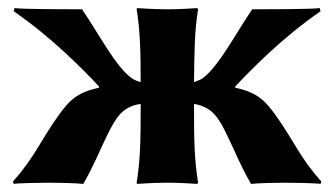

<svg xmlns="http://www.w3.org/2000/svg" viewBox="-20 -452 827 475"><path d="M562 -238C600 -279 682 -362 773 -424L771 -432C752 -429 631 -429 604 -429C561 -366 522 -289 482 -259C477 -255 469 -252 460 -249V-250C461 -325 461 -372 470 -429L468 -432C468 -432 428 -429 394 -429C359 -429 319 -432 319 -432L318 -429C327 -375 328 -321 328 -250V-249C319 -251 311 -255 305 -259C265 -289 226 -366 183 -429C156 -429 35 -429 16 -432L14 -424C105 -362 187 -279 225 -238V-235C169 -223 150 -202 123 -164C79 -102 65 -62 12 -3L14 3C22 1 87 0 103 0C119 0 172 1 186 3C212 -42 225 -76 243 -113C267 -162 282 -188 328 -195V-179C328 -105 327 -54 318 0L319 3C319 3 359 0 394 0C428 0 468 3 468 3L470 0C461 -57 460 -104 460 -179V-195C505 -187 521 -162 544 -113C562 -76 575 -42 601 3C615 1 668 0 684 0C700 0 765 1 773 3L775 -3C722 -62 708 -102 664 -164C637 -202 618 -223 562 -235Z"/></svg>

Font: Libertinus Sans
Style: Bold
Weight: 700
Designer: Philipp H. Poll, Khaled Hosny
Foundry: Caleb Maclennan
Version: Version 7.050;RELEASE